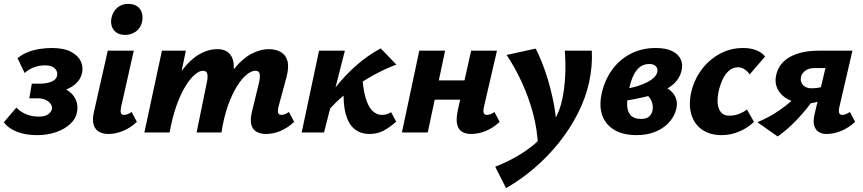

<svg xmlns="http://www.w3.org/2000/svg" viewBox="-36 -687 4479 996"><path d="M155 14Q97 14 52 -3.5Q7 -21 -16 -53L49 -129Q71 -106 100.5 -94Q130 -82 164 -82Q197 -82 213 -93.5Q229 -105 233 -120Q236 -134 228 -146.5Q220 -159 202.5 -168Q185 -177 159 -177H116L129 -253H173Q207 -253 232.5 -264Q258 -275 261 -299Q263 -317 248 -332.5Q233 -348 196 -348Q168 -348 139.5 -337.5Q111 -327 92 -308L55 -385Q80 -406 110.5 -417.5Q141 -429 173 -433.5Q205 -438 232 -438Q296 -438 333 -418Q370 -398 383.5 -368Q397 -338 389 -306Q381 -273 354.5 -250.5Q328 -228 290 -216Q252 -204 209 -204L215 -243Q273 -243 308 -222.5Q343 -202 357 -170Q371 -138 363 -103Q357 -71 329 -44.5Q301 -18 256.5 -2Q212 14 155 14Z M526 8Q499 8 478.5 -3Q458 -14 450 -39Q442 -64 451 -105L523 -424H658L592 -131Q588 -113 591 -102Q594 -91 607 -91Q615 -91 624 -94Q633 -97 647 -106L674 -55Q640 -23 601.5 -7.5Q563 8 526 8ZM613 -506Q585 -506 567.5 -518.5Q550 -531 543.5 -552Q537 -573 543 -597Q550 -628 573 -647.5Q596 -667 630 -667Q658 -667 676 -654Q694 -641 700 -619.5Q706 -598 701 -573Q693 -541 669 -523.5Q645 -506 613 -506Z M1344 8Q1317 8 1296.5 -2.5Q1276 -13 1268.5 -37.5Q1261 -62 1270 -103L1308 -260Q1314 -287 1311 -303.5Q1308 -320 1289 -320Q1268 -320 1243 -299.5Q1218 -279 1193 -239Q1168 -199 1146.5 -139Q1125 -79 1113 0H1047Q1071 -118 1105.5 -200.5Q1140 -283 1182 -334Q1224 -385 1269.5 -408.5Q1315 -432 1358 -432Q1394 -432 1420 -417.5Q1446 -403 1455 -371Q1464 -339 1450 -286L1408 -131Q1404 -112 1407 -101.5Q1410 -91 1424 -91Q1431 -91 1440 -94Q1449 -97 1463 -106L1490 -55Q1456 -23 1418.5 -7.5Q1381 8 1344 8ZM713 0 804 -424H928L840 0ZM783 0Q805 -110 838 -191.5Q871 -273 911.5 -326Q952 -379 998 -405.5Q1044 -432 1092 -432Q1145 -432 1165.5 -393Q1186 -354 1170 -286L1101 0H984L1037 -260Q1043 -287 1039.5 -303.5Q1036 -320 1016 -320Q998 -320 974 -299.5Q950 -279 925.5 -239Q901 -199 879.5 -139Q858 -79 844 0Z M1648 -90 1617 -112Q1660 -179 1709 -239.5Q1758 -300 1815 -350Q1872 -400 1939 -436L2020 -352Q1972 -334 1921 -307.5Q1870 -281 1820.5 -247.5Q1771 -214 1727 -174.5Q1683 -135 1648 -90ZM1529 0 1619 -424H1753L1645 0ZM1881 8Q1836 8 1804.5 -16.5Q1773 -41 1758 -93.5Q1743 -146 1747 -230L1842 -314Q1846 -228 1860.5 -179.5Q1875 -131 1897 -111Q1919 -91 1944 -91Q1951 -91 1959 -92Q1967 -93 1976 -96.5Q1985 -100 1993 -105L2019 -56Q1987 -27 1954.5 -9.5Q1922 8 1881 8Z M2407 8Q2381 8 2361.5 -3Q2342 -14 2335.5 -41.5Q2329 -69 2339 -116L2408 -424H2542L2474 -131Q2470 -112 2473 -101.5Q2476 -91 2490 -91Q2497 -91 2506.5 -94Q2516 -97 2529 -106L2556 -55Q2522 -23 2484 -7.5Q2446 8 2407 8ZM2049 0 2139 -424H2273L2183 0ZM2150 -170 2171 -270H2438L2416 -170Z M2589 289 2533 178Q2606 149 2665 112.5Q2724 76 2768 31.5Q2812 -13 2840.5 -64Q2869 -115 2881 -173Q2893 -231 2896 -293.5Q2899 -356 2894 -424H3034Q3036 -383 3032.5 -342.5Q3029 -302 3020 -260Q3002 -178 2961.5 -98.5Q2921 -19 2863.5 53Q2806 125 2736 185Q2666 245 2589 289ZM2755 76Q2752 -16 2728 -103Q2704 -190 2668 -266.5Q2632 -343 2592 -402L2743 -435Q2773 -376 2797 -303Q2821 -230 2836 -153Q2851 -76 2852 -3Z M3266 14Q3165 14 3115 -42.5Q3065 -99 3084 -197Q3099 -268 3137.5 -322.5Q3176 -377 3234.5 -407.5Q3293 -438 3366 -438Q3419 -438 3451 -422Q3483 -406 3495.5 -379Q3508 -352 3499 -318Q3489 -279 3459 -252Q3429 -225 3386.5 -208.5Q3344 -192 3297 -181.5Q3250 -171 3206 -164L3201 -225Q3270 -235 3317.5 -258.5Q3365 -282 3373 -311Q3376 -321 3373.5 -330.5Q3371 -340 3361 -347.5Q3351 -355 3331 -355Q3302 -355 3280.5 -337Q3259 -319 3245 -284.5Q3231 -250 3222 -199Q3215 -162 3218 -132.5Q3221 -103 3238 -86.5Q3255 -70 3290 -70Q3305 -70 3316.5 -74Q3328 -78 3336 -87Q3344 -96 3348 -110Q3353 -130 3347.5 -151Q3342 -172 3328 -187Q3314 -202 3295 -205L3371 -252Q3391 -247 3411.5 -237Q3432 -227 3448 -211.5Q3464 -196 3471.5 -173.5Q3479 -151 3472 -121Q3463 -84 3436 -53.5Q3409 -23 3366 -4.5Q3323 14 3266 14Z M3708 14Q3648 14 3607.5 -13.5Q3567 -41 3551.5 -89.5Q3536 -138 3548 -201Q3562 -268 3600.5 -321.5Q3639 -375 3695.5 -406.5Q3752 -438 3819 -438Q3857 -438 3886 -427Q3915 -416 3933 -394L3853 -301Q3841 -318 3825.5 -328Q3810 -338 3793 -338Q3765 -338 3744.5 -319.5Q3724 -301 3711 -271.5Q3698 -242 3691 -209Q3680 -154 3694.5 -120.5Q3709 -87 3747 -87Q3774 -87 3797.5 -96Q3821 -105 3839 -119L3875 -55Q3844 -24 3799.5 -5Q3755 14 3708 14Z M4251 8Q4229 8 4212 -2Q4195 -12 4188 -34Q4181 -56 4189 -92L4246 -334H4191Q4161 -334 4142.5 -321Q4124 -308 4119 -288Q4114 -262 4130 -245.5Q4146 -229 4173 -229Q4205 -229 4233.5 -237.5Q4262 -246 4279 -260L4262 -193Q4236 -169 4206 -159.5Q4176 -150 4144 -150Q4111 -150 4080 -160Q4049 -170 4026.5 -189Q4004 -208 3993.5 -235Q3983 -262 3990 -296Q4004 -360 4062.5 -392Q4121 -424 4211 -424H4386L4318 -131Q4314 -113 4317 -102Q4320 -91 4334 -91Q4341 -91 4350 -94Q4359 -97 4373 -106L4400 -55Q4365 -23 4327 -7.5Q4289 8 4251 8ZM3998 21 3893 -53Q3954 -78 4009 -116Q4064 -154 4109 -201L4181 -166Q4141 -111 4095 -63Q4049 -15 3998 21Z"/></svg>

Font: Ysabeau Infant ExtraBold
Style: Italic
Weight: 800
Italic angle: -12°
Designer: Christian Thalmann (Catharsis Fonts)
Version: Version 2.001;gftools[0.9.30]; featfreeze: ss01,ss02,lnum